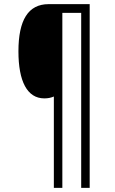

<svg xmlns="http://www.w3.org/2000/svg" viewBox="-20 -780 553 927"><path d="M413 127V-760H215C116 -760 69 -683 69 -532C69 -388 111 -305 194 -305C212 -305 226 -308 240 -314V127H281V-718H372V127Z"/></svg>

Font: Noto Sans Arabic UI Cn Lt
Style: Regular
Weight: 300
Width: 3
Designer: Monotype Design Team, Nadine Chahine and Nizar Qandah
Foundry: Monotype Imaging Inc.
Version: Version 2.010